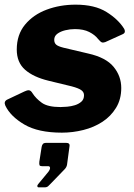

<svg xmlns="http://www.w3.org/2000/svg" viewBox="-22 -560 577 825"><path d="M244 10Q142 10 82.5 -25Q23 -60 1 -106Q-7 -124 9 -132L83 -167Q95 -173 103 -172Q111 -171 118 -159Q132 -137 157.5 -118.5Q183 -100 238 -100Q249 -100 266.5 -101.5Q284 -103 300 -108Q316 -113 327.5 -123Q339 -133 339 -151Q339 -164 327.5 -172.5Q316 -181 286 -189L187 -213Q121 -229 85.5 -260.5Q50 -292 50 -347Q50 -411 85.5 -454Q121 -497 178.5 -518.5Q236 -540 303 -540Q385 -540 435.5 -508.5Q486 -477 511 -437Q515 -431 514.5 -424Q514 -417 505 -413L430 -379Q421 -376 415.5 -378Q410 -380 399 -393Q386 -410 361.5 -422.5Q337 -435 300 -435Q279 -435 258.5 -430Q238 -425 224.5 -415Q211 -405 211 -389Q211 -376 219 -368.5Q227 -361 251 -355L357 -330Q433 -313 466 -273Q499 -233 499 -182Q499 -133 476.5 -96.5Q454 -60 418 -36.5Q382 -13 336.5 -1.5Q291 10 244 10ZM144 245Q139 245 138.5 240Q138 235 143 230L186 178Q194 167 193 160.5Q192 154 185 154H158Q150 154 148 150Q146 146 147 135L157 71Q160 54 174 54H263Q278 54 277 66L266 148Q264 159 255 168L198 227Q191 234 185.5 239.5Q180 245 170 245H144Z"/></svg>

Font: Libre Franklin Thin ExtraBold
Style: Italic
Weight: 800
Italic angle: -8°
Version: Version 2.000